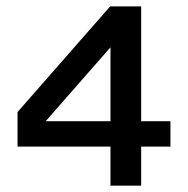

<svg xmlns="http://www.w3.org/2000/svg" viewBox="-20 -586 592 605"><path d="M517.1 -204.1V-124H424.8V-1H328.1V-124H35.2V-232.9L327.1 -565.9H424.8V-204.1ZM124 -204.1H328.1V-437Z"/></svg>

Font: Neutral Grotesk
Style: Regular
Weight: 400
Designer: Nawras Khrais
Foundry: Nawras Khrais
Version: Version 1.000;PS 001.000;hotconv 1.0.88;makeotf.lib2.5.64775